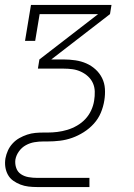

<svg xmlns="http://www.w3.org/2000/svg" viewBox="-21 -540 541 775"><path d="M129 215Q111 215 94 213Q77 211 61.5 205Q46 199 32.5 189.5Q19 180 11 165.5Q3 151 0.5 134Q-2 117 1 99Q4 83 11 67.5Q18 52 30 39Q42 26 57 17.5Q72 9 88.5 3.5Q105 -2 121.5 -3.5Q138 -5 154 -5H171Q191 -5 211 -7.5Q231 -10 251 -16Q271 -22 290 -33Q309 -44 323.5 -59.5Q338 -75 347 -94.5Q356 -114 359 -134Q362 -152 361.5 -170.5Q361 -189 354 -204.5Q347 -220 334.5 -231.5Q322 -243 306 -250.5Q290 -258 272.5 -260.5Q255 -263 236 -263H132L138 -300L375 -483H139L121 -375H80L104 -520H429L423 -483L186 -300H236Q260 -300 283.5 -296.5Q307 -293 327.5 -284Q348 -275 364.5 -260Q381 -245 391 -225Q401 -205 402.5 -181.5Q404 -158 400 -134Q396 -109 386 -85Q376 -61 358 -41Q340 -21 317 -6.5Q294 8 270 16.5Q246 25 221 28Q196 31 171 31H154Q136 31 118 34Q100 37 83.5 46Q67 55 55.5 71Q44 87 41 105Q39 122 44.5 138Q50 154 63.5 163Q77 172 94 175Q111 178 129 178H340V215Z"/></svg>

Font: Iosevka Curly Slab Extralight
Style: Italic
Weight: 200
Italic angle: -9°
Monospace: yes
Designer: Belleve Invis
Foundry: Belleve Invis
Version: Version 22.1.2; ttfautohint (v1.8.4)